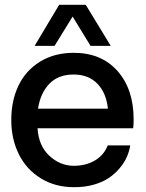

<svg xmlns="http://www.w3.org/2000/svg" viewBox="-20 -774 609 799"><path d="M207 -583H124L226.1 -753.9H336.9L440.9 -583H356.9L282.2 -705.1ZM536.1 -276.9Q536.1 -253.4 534.2 -240.2H136.2Q140.6 -168 184.6 -126.5Q228.5 -85 286.1 -84Q337.4 -84 375 -106.2Q412.6 -128.4 428.2 -168.9H522Q518.1 -144 507.6 -120.4Q497.1 -96.7 477.5 -73.5Q458 -50.3 432.1 -33Q406.2 -15.6 368.7 -5.1Q331.1 5.4 287.1 4.9Q209.5 4.9 149.7 -32Q89.8 -68.8 58.3 -132.3Q26.9 -195.8 26.9 -274.9Q26.9 -355 56.9 -417.7Q86.9 -480.5 146.5 -517.3Q206.1 -554.2 287.1 -554.2Q401.9 -554.2 469 -478.5Q536.1 -402.8 536.1 -276.9ZM286.1 -463.9Q223.1 -463.9 185.8 -425.8Q148.4 -387.7 138.2 -321.8H429.2Q421.9 -388.2 385 -426Q348.1 -463.9 286.1 -463.9Z"/></svg>

Font: Oakes Grotesk Medium
Style: Regular
Weight: 500
Designer: Samuel Oakes
Foundry: Samuel Oakes
Version: Version 1.000;PS 001.000;hotconv 1.0.88;makeotf.lib2.5.64775